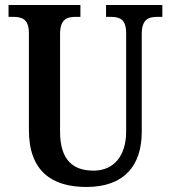

<svg xmlns="http://www.w3.org/2000/svg" viewBox="-20 -734 679 764"><path d="M324 10C474 10 544 -75 544 -209V-598C544 -659 572 -667 609 -667H626V-714H402V-667H418C455 -667 482 -659 482 -602V-211C482 -115 434 -55 352 -55C272 -55 219 -96 219 -210V-598C219 -659 247 -667 284 -667H300V-714H14V-667H30C67 -667 95 -659 95 -602V-217C95 -53 186 10 324 10Z"/></svg>

Font: Noto Serif Ethiopic Condensed SemiBold
Style: Regular
Weight: 600
Width: 3
Designer: Monotype Design Team
Foundry: Monotype Imaging Inc.
Version: Version 2.102